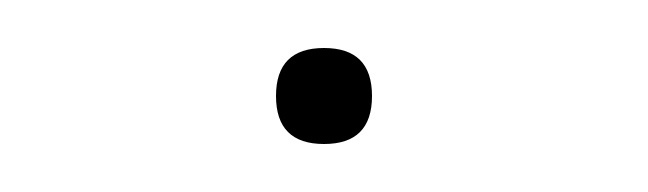

<svg xmlns="http://www.w3.org/2000/svg" viewBox="-20 -58 270 80"><path d="M95 -18Q95 -38 115 -38Q135 -38 135 -18Q135 2 115 2Q95 2 95 -18Z"/></svg>

Font: Alegreya Sans Thin
Style: Regular
Weight: 100
Designer: Juan Pablo del Peral
Foundry: Huerta Tipografica
Version: Version 2.007